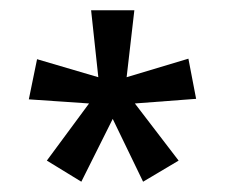

<svg xmlns="http://www.w3.org/2000/svg" viewBox="-20 -781 437 373"><path d="M241 -761 226 -631 346 -667 361 -589 242 -580 327 -469 258 -428 199 -550 138 -428 71 -469 153 -580 36 -588 52 -666 171 -631 157 -761Z"/></svg>

Font: Noto Sans Ethiopic ExtraCondensed
Style: Regular
Weight: 400
Width: 2
Designer: Monotype Design Team
Foundry: Monotype Imaging Inc.
Version: Version 2.102; ttfautohint (v1.8.4.7-5d5b)